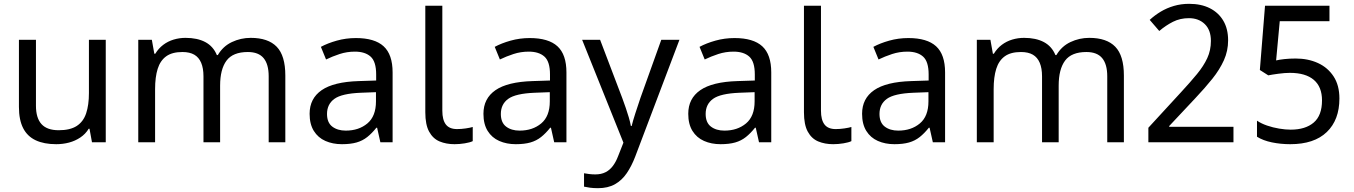

<svg xmlns="http://www.w3.org/2000/svg" viewBox="-20 -744 7080 1004"><path d="M533 -536V0H461L448 -71H444Q427 -43 400 -25Q373 -7 341 1.5Q309 10 274 10Q210 10 166.5 -10.5Q123 -31 101 -74Q79 -117 79 -185V-536H168V-191Q168 -127 197 -95Q226 -63 287 -63Q347 -63 381.5 -85.5Q416 -108 430.5 -151.5Q445 -195 445 -257V-536Z M1291 -546Q1382 -546 1427 -499.5Q1472 -453 1472 -349V0H1385V-345Q1385 -408 1358.5 -440Q1332 -472 1276 -472Q1198 -472 1164.5 -427Q1131 -382 1131 -296V0H1044V-345Q1044 -387 1032 -415.5Q1020 -444 996 -458Q972 -472 934 -472Q880 -472 849 -449.5Q818 -427 804.5 -384Q791 -341 791 -278V0H703V-536H774L787 -463H792Q809 -491 833.5 -509.5Q858 -528 888 -537Q918 -546 950 -546Q1012 -546 1053.5 -524Q1095 -502 1114 -456H1119Q1146 -502 1192.5 -524Q1239 -546 1291 -546Z M1841 -545Q1939 -545 1986 -502Q2033 -459 2033 -365V0H1969L1952 -76H1948Q1925 -47 1900.5 -27.5Q1876 -8 1844.5 1Q1813 10 1768 10Q1720 10 1681.5 -7Q1643 -24 1621 -59.5Q1599 -95 1599 -149Q1599 -229 1662 -272.5Q1725 -316 1856 -320L1947 -323V-355Q1947 -422 1918 -448Q1889 -474 1836 -474Q1794 -474 1756 -461.5Q1718 -449 1685 -433L1658 -499Q1693 -518 1741 -531.5Q1789 -545 1841 -545ZM1867 -259Q1767 -255 1728.5 -227Q1690 -199 1690 -148Q1690 -103 1717.5 -82Q1745 -61 1788 -61Q1856 -61 1901 -98.5Q1946 -136 1946 -214V-262Z M2357 10Q2313 10 2278.5 -4.5Q2244 -19 2224 -55.5Q2204 -92 2204 -157V-714H2293V-165Q2293 -117 2311.5 -93Q2330 -69 2370 -69Q2392 -69 2415.5 -72.5Q2439 -76 2452 -80V-6Q2438 1 2410.5 5.5Q2383 10 2357 10Z M2750 -545Q2848 -545 2895 -502Q2942 -459 2942 -365V0H2878L2861 -76H2857Q2834 -47 2809.5 -27.5Q2785 -8 2753.5 1Q2722 10 2677 10Q2629 10 2590.5 -7Q2552 -24 2530 -59.5Q2508 -95 2508 -149Q2508 -229 2571 -272.5Q2634 -316 2765 -320L2856 -323V-355Q2856 -422 2827 -448Q2798 -474 2745 -474Q2703 -474 2665 -461.5Q2627 -449 2594 -433L2567 -499Q2602 -518 2650 -531.5Q2698 -545 2750 -545ZM2776 -259Q2676 -255 2637.5 -227Q2599 -199 2599 -148Q2599 -103 2626.5 -82Q2654 -61 2697 -61Q2765 -61 2810 -98.5Q2855 -136 2855 -214V-262Z M3024 -536H3118L3234 -231Q3244 -204 3252.5 -179Q3261 -154 3268 -130.5Q3275 -107 3279 -85H3283Q3289 -110 3302 -150.5Q3315 -191 3329 -232L3438 -536H3533L3302 74Q3283 124 3257.5 161.5Q3232 199 3195.5 219.5Q3159 240 3107 240Q3083 240 3065 237.5Q3047 235 3034 232V162Q3045 164 3060.5 166Q3076 168 3093 168Q3124 168 3146.5 156.5Q3169 145 3185 123.5Q3201 102 3212 73L3240 2Z M3821 -545Q3919 -545 3966 -502Q4013 -459 4013 -365V0H3949L3932 -76H3928Q3905 -47 3880.5 -27.5Q3856 -8 3824.5 1Q3793 10 3748 10Q3700 10 3661.5 -7Q3623 -24 3601 -59.5Q3579 -95 3579 -149Q3579 -229 3642 -272.5Q3705 -316 3836 -320L3927 -323V-355Q3927 -422 3898 -448Q3869 -474 3816 -474Q3774 -474 3736 -461.5Q3698 -449 3665 -433L3638 -499Q3673 -518 3721 -531.5Q3769 -545 3821 -545ZM3847 -259Q3747 -255 3708.5 -227Q3670 -199 3670 -148Q3670 -103 3697.5 -82Q3725 -61 3768 -61Q3836 -61 3881 -98.5Q3926 -136 3926 -214V-262Z M4337 10Q4293 10 4258.5 -4.5Q4224 -19 4204 -55.5Q4184 -92 4184 -157V-714H4273V-165Q4273 -117 4291.5 -93Q4310 -69 4350 -69Q4372 -69 4395.5 -72.5Q4419 -76 4432 -80V-6Q4418 1 4390.5 5.5Q4363 10 4337 10Z M4730 -545Q4828 -545 4875 -502Q4922 -459 4922 -365V0H4858L4841 -76H4837Q4814 -47 4789.5 -27.5Q4765 -8 4733.5 1Q4702 10 4657 10Q4609 10 4570.5 -7Q4532 -24 4510 -59.5Q4488 -95 4488 -149Q4488 -229 4551 -272.5Q4614 -316 4745 -320L4836 -323V-355Q4836 -422 4807 -448Q4778 -474 4725 -474Q4683 -474 4645 -461.5Q4607 -449 4574 -433L4547 -499Q4582 -518 4630 -531.5Q4678 -545 4730 -545ZM4756 -259Q4656 -255 4617.5 -227Q4579 -199 4579 -148Q4579 -103 4606.5 -82Q4634 -61 4677 -61Q4745 -61 4790 -98.5Q4835 -136 4835 -214V-262Z M5676 -546Q5767 -546 5812 -499.5Q5857 -453 5857 -349V0H5770V-345Q5770 -408 5743.5 -440Q5717 -472 5661 -472Q5583 -472 5549.5 -427Q5516 -382 5516 -296V0H5429V-345Q5429 -387 5417 -415.5Q5405 -444 5381 -458Q5357 -472 5319 -472Q5265 -472 5234 -449.5Q5203 -427 5189.5 -384Q5176 -341 5176 -278V0H5088V-536H5159L5172 -463H5177Q5194 -491 5218.5 -509.5Q5243 -528 5273 -537Q5303 -546 5335 -546Q5397 -546 5438.5 -524Q5480 -502 5499 -456H5504Q5531 -502 5577.5 -524Q5624 -546 5676 -546Z M5985 -76 6156 -262Q6205 -315 6239.5 -357Q6274 -399 6293 -440Q6312 -481 6312 -530Q6312 -587 6280 -618Q6248 -649 6197 -649Q6151 -649 6113.5 -630Q6076 -611 6042 -582L5992 -640Q6018 -664 6049.5 -683Q6081 -702 6118.5 -713Q6156 -724 6198 -724Q6261 -724 6306.5 -701Q6352 -678 6377 -635.5Q6402 -593 6402 -533Q6402 -478 6380 -429Q6358 -380 6319.5 -332Q6281 -284 6231 -231L6094 -85V-81H6430V0H5985Z M6727 10Q6677 10 6631 0.5Q6585 -9 6553 -29V-113Q6575 -98 6605.5 -87.5Q6636 -77 6669 -71.5Q6702 -66 6729 -66Q6806 -66 6849.5 -103Q6893 -140 6893 -219Q6893 -290 6850 -326.5Q6807 -363 6725 -363Q6699 -363 6665.5 -358.5Q6632 -354 6612 -350L6568 -378L6595 -714H6932V-633H6672L6653 -428Q6669 -432 6696.5 -435Q6724 -438 6755 -438Q6820 -438 6871.5 -414.5Q6923 -391 6953.5 -344.5Q6984 -298 6984 -229Q6984 -117 6918 -53.5Q6852 10 6727 10Z"/></svg>

Font: umalayalam25
Style: Book
Weight: 400
Designer: Jelle Bosma - Monotype Design Team
Foundry: Monotype Imaging Inc.
Version: Version 2.003